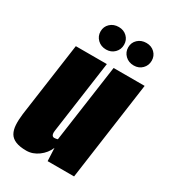

<svg xmlns="http://www.w3.org/2000/svg" viewBox="-167 -745 740 836"><g transform="rotate(30 203.0 -327.0)"><path d="M100 7Q67 7 46.5 -1.5Q26 -10 16.5 -26.5Q7 -43 5.5 -67.5Q4 -92 8 -124L60 -495H216L165 -130Q164 -123 164.5 -118Q165 -113 166.5 -109.5Q168 -106 171 -104Q174 -102 178 -102Q181 -102 184 -102.5Q187 -103 190 -103.5Q193 -104 195 -105L250 -495H406L337 0H204L201 -65Q188 -34 160 -13.5Q132 7 100 7ZM181 -548Q155 -548 138 -564.5Q121 -581 121 -605Q121 -629 138 -645Q155 -661 181 -661Q206 -661 222.5 -645Q239 -629 239 -605Q239 -581 222.5 -564.5Q206 -548 181 -548ZM320 -548Q294 -548 277 -564.5Q260 -581 260 -605Q260 -629 277 -645Q294 -661 320 -661Q345 -661 361.5 -645Q378 -629 378 -605Q378 -581 361.5 -564.5Q345 -548 320 -548Z"/></g></svg>

Font: Alumni Sans Thin Black
Style: Italic
Weight: 900
Italic angle: -8°
Version: Version 1.016